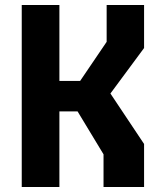

<svg xmlns="http://www.w3.org/2000/svg" viewBox="-20 -750 660 770"><path d="M395.2 -131.1 283.2 -316.3 310.9 -303.3H192.5V-425.4H312.4L292.8 -412.8L407.7 -582.2V-730H557.8V-557.4L392.9 -334.5V-419.9L557.8 -172.6V0H395.2ZM67.2 -730H218.2V0H67.2Z"/></svg>

Font: Monaspace Krypton Var ExLight
Style: Regular
Weight: 200
Designer: Riley Cran and the Lettermatic Team
Version: Version 1.200 (Monaspace Krypton Var)